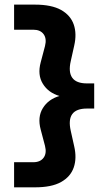

<svg xmlns="http://www.w3.org/2000/svg" viewBox="-20 -739 474 831"><path d="M41 -719V-610.4H124C144.3 -610.4 159.2 -604 168.7 -591.1C178.2 -578.1 180.2 -560.9 174.7 -539.4L156.2 -469.4C146.4 -433 149.5 -402.1 165.5 -376.3C181.4 -350.4 205.5 -332.9 237.4 -323.6C205.5 -314.3 181.4 -296.9 165.5 -271.1C149.5 -245.3 146.4 -214.2 156.2 -178L174.7 -107.9C180.2 -86.4 178.2 -69.2 168.7 -56.3C159.2 -43.4 144.3 -36.9 124 -36.9H41V71.8H131.4C179.4 71.8 217 64.2 244.4 48.8C271.7 33.4 290 12.5 299.2 -14.4C308.4 -41 309 -71.6 301.1 -106L286.3 -172.4C278.9 -205 281.1 -229.2 292.8 -245.2C304.4 -261.2 325.6 -269.2 356.4 -269.2H387.7V-378H356.4C325.6 -378 304.4 -386.1 292.8 -402.4C281.1 -418.7 278.9 -442.7 286.3 -474.7L301.1 -541.1C309 -575.5 308.4 -606 299.2 -632.8C290 -659.4 271.6 -680.6 244.4 -695.9C216.9 -711.2 179.4 -719 131.4 -719Z"/></svg>

Font: Diatome Awesome Bold
Style: Regular
Weight: 400
Designer: 15.100.17
Foundry: 15.100.17
Version: Version 1.010;Fontself Maker 3.5.8